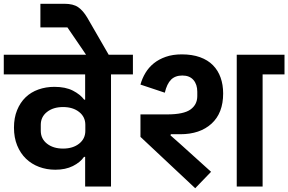

<svg xmlns="http://www.w3.org/2000/svg" viewBox="-40 -988 1527 1017"><path d="M411 -157H405Q385 -128 346 -108.5Q307 -89 253 -89Q207 -89 167 -104Q127 -119 97.5 -147.5Q68 -176 51 -217.5Q34 -259 34 -312Q34 -364 50.5 -404.5Q67 -445 95.5 -472.5Q124 -500 163.5 -514Q203 -528 248 -528Q307 -528 346 -508Q385 -488 406 -460H411V-594H-20V-698H664V-594H548V0H411ZM294 -201Q346 -201 379 -227Q412 -253 412 -295V-327Q412 -369 379 -395Q346 -421 294 -421Q242 -421 209 -395Q176 -369 176 -327V-295Q176 -253 209 -227Q242 -201 294 -201Z M397 -726 317 -843H174V-968H301Q348 -968 374 -950Q400 -932 422 -895L545 -682V-656H444Z M704 -263V-382H845Q933 -382 969 -408Q1005 -434 1005 -479V-502Q1005 -541 984.5 -564.5Q964 -588 926 -588Q888 -588 866 -566Q844 -544 833 -497L704 -540Q713 -573 730.5 -602Q748 -631 774.5 -652.5Q801 -674 838 -687Q875 -700 923 -700Q978 -700 1019.5 -685Q1061 -670 1088 -642.5Q1115 -615 1128.5 -577Q1142 -539 1142 -493Q1142 -389 1080.5 -333Q1019 -277 915 -277H865L863 -271L914 -226L1078 -78L994 9ZM1214 -698H1467V-594H1351V0H1214Z"/></svg>

Font: IBM Plex Sans Devanagari
Style: Bold
Weight: 700
Designer: Mike Abbink, Paul van der Laan, Pieter van Rosmalen, Erin McLaughlin
Foundry: Bold Monday
Version: Version 1.1